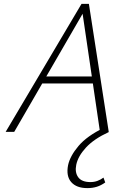

<svg xmlns="http://www.w3.org/2000/svg" viewBox="-20 -678 668 987"><path d="M494 0 401 -632H419L53 0H9L399 -658H437L539 0ZM173 -249 192 -285H469L480 -249ZM429 289Q373 289 346 258Q319 227 330 171Q340 124 383.5 72.5Q427 21 514 -21L539 1Q463 36 422 80.5Q381 125 372 169Q364 208 382 233Q400 258 445 258Q464 258 480.5 252Q497 246 512 235L521 260Q500 275 478 282Q456 289 429 289Z"/></svg>

Font: Ysabeau Infant ExtraLight
Style: Italic
Weight: 250
Italic angle: -12°
Designer: Christian Thalmann (Catharsis Fonts)
Version: Version 2.001;gftools[0.9.30]; featfreeze: ss01,ss02,lnum